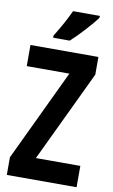

<svg xmlns="http://www.w3.org/2000/svg" viewBox="-101 -986 613 1038"><g transform="rotate(10 205.5 -467.0)"><path d="M360 -924V-934H213C192 -889 166 -840 132 -786V-774H223C270 -817 334 -887 360 -924ZM397 0V-117H153L391 -617V-714H18V-598H252L14 -97V0Z"/></g></svg>

Font: Noto Sans Tamil ExtraCondensed
Style: Bold
Weight: 700
Width: 2
Designer: Jelle Bosma - Monotype Design Team
Foundry: Monotype Imaging Inc.
Version: Version 2.004